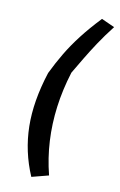

<svg xmlns="http://www.w3.org/2000/svg" viewBox="-137 -778 642 1029"><g transform="rotate(15 184.5 -263.0)"><path d="M148 195Q82 72 67.5 -64Q53 -200 91 -366Q115 -429 142 -484.5Q169 -540 205.5 -597Q242 -654 295 -721L369 -695Q332 -638 304 -586.5Q276 -535 254 -489.5Q232 -444 211 -400Q189 -299 185 -204Q181 -109 194 -17.5Q207 74 238 163Z"/></g></svg>

Font: Nunito Sans 7pt Condensed
Style: Bold Italic
Weight: 700
Width: 3
Italic angle: -9°
Designer: Vernon Adams
Foundry: Vernon Adams
Version: Version 3.101;gftools[0.9.27]